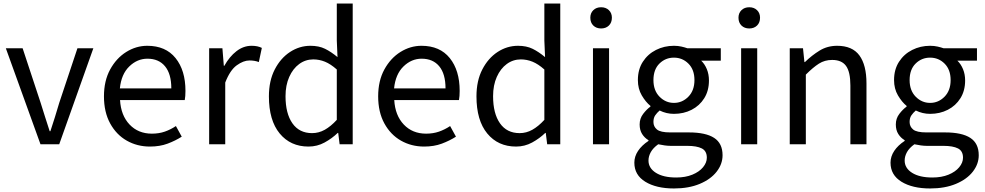

<svg xmlns="http://www.w3.org/2000/svg" viewBox="-20 -816 5569 1086"><path d="M209 0 13 -543H108L210 -234Q223 -194 235.5 -153Q248 -112 261 -74H265Q278 -112 290.5 -153Q303 -194 315 -234L418 -543H508L315 0Z M828 13Q756 13 697 -20.5Q638 -54 603 -118Q568 -182 568 -271Q568 -359 603 -423Q638 -487 694 -522Q750 -557 813 -557Q917 -557 973 -487.5Q1029 -418 1029 -302Q1029 -287 1028 -273.5Q1027 -260 1025 -250H659Q664 -163 713 -111.5Q762 -60 839 -60Q879 -60 912 -71.5Q945 -83 975 -103L1008 -43Q972 -20 928 -3.5Q884 13 828 13ZM658 -316H949Q949 -398 913.5 -441Q878 -484 814 -484Q756 -484 711 -440Q666 -396 658 -316Z M1163 0V-543H1238L1246 -444H1249Q1278 -496 1317.5 -526.5Q1357 -557 1403 -557Q1438 -557 1461 -545L1444 -465Q1421 -474 1391 -474Q1357 -474 1319 -446.5Q1281 -419 1254 -349V0Z M1725 13Q1623 13 1562 -61Q1501 -135 1501 -271Q1501 -359 1534 -423Q1567 -487 1620.5 -522Q1674 -557 1736 -557Q1784 -557 1818.5 -540Q1853 -523 1889 -493L1885 -587V-796H1975V0H1901L1893 -64H1890Q1858 -33 1816 -10Q1774 13 1725 13ZM1745 -63Q1783 -63 1817 -82Q1851 -101 1885 -138V-423Q1850 -454 1818 -467Q1786 -480 1752 -480Q1708 -480 1672.5 -454Q1637 -428 1616 -381Q1595 -334 1595 -272Q1595 -174 1634 -118.5Q1673 -63 1745 -63Z M2379 13Q2307 13 2248 -20.5Q2189 -54 2154 -118Q2119 -182 2119 -271Q2119 -359 2154 -423Q2189 -487 2245 -522Q2301 -557 2364 -557Q2468 -557 2524 -487.5Q2580 -418 2580 -302Q2580 -287 2579 -273.5Q2578 -260 2576 -250H2210Q2215 -163 2264 -111.5Q2313 -60 2390 -60Q2430 -60 2463 -71.5Q2496 -83 2526 -103L2559 -43Q2523 -20 2479 -3.5Q2435 13 2379 13ZM2209 -316H2500Q2500 -398 2464.5 -441Q2429 -484 2365 -484Q2307 -484 2262 -440Q2217 -396 2209 -316Z M2899 13Q2797 13 2736 -61Q2675 -135 2675 -271Q2675 -359 2708 -423Q2741 -487 2794.5 -522Q2848 -557 2910 -557Q2958 -557 2992.5 -540Q3027 -523 3063 -493L3059 -587V-796H3149V0H3075L3067 -64H3064Q3032 -33 2990 -10Q2948 13 2899 13ZM2919 -63Q2957 -63 2991 -82Q3025 -101 3059 -138V-423Q3024 -454 2992 -467Q2960 -480 2926 -480Q2882 -480 2846.5 -454Q2811 -428 2790 -381Q2769 -334 2769 -272Q2769 -174 2808 -118.5Q2847 -63 2919 -63Z M3334 0V-543H3425V0ZM3380 -655Q3353 -655 3336 -671.5Q3319 -688 3319 -716Q3319 -742 3336 -758.5Q3353 -775 3380 -775Q3407 -775 3424 -758.5Q3441 -742 3441 -716Q3441 -688 3424 -671.5Q3407 -655 3380 -655Z M3792 250Q3692 250 3630 212Q3568 174 3568 104Q3568 69 3589 37.5Q3610 6 3648 -19V-23Q3626 -36 3612 -58Q3598 -80 3598 -112Q3598 -146 3618 -172Q3638 -198 3659 -213V-217Q3632 -239 3610 -276.5Q3588 -314 3588 -363Q3588 -423 3616 -466.5Q3644 -510 3690.5 -533.5Q3737 -557 3792 -557Q3815 -557 3834.5 -552.5Q3854 -548 3868 -543H4057V-473H3946Q3966 -454 3978 -425Q3990 -396 3990 -361Q3990 -303 3963.5 -260.5Q3937 -218 3892 -195Q3847 -172 3792 -172Q3749 -172 3711 -191Q3696 -178 3686 -163.5Q3676 -149 3676 -126Q3676 -100 3696 -83.5Q3716 -67 3771 -67H3877Q3972 -67 4019.5 -36Q4067 -5 4067 62Q4067 112 4033.5 155Q4000 198 3938 224Q3876 250 3792 250ZM3792 -234Q3839 -234 3873.5 -269Q3908 -304 3908 -363Q3908 -422 3874 -456Q3840 -490 3792 -490Q3744 -490 3710 -456.5Q3676 -423 3676 -363Q3676 -304 3710.5 -269Q3745 -234 3792 -234ZM3805 188Q3857 188 3896 172Q3935 156 3956.5 130Q3978 104 3978 76Q3978 38 3949.5 23.5Q3921 9 3867 9H3773Q3758 9 3739.5 6.5Q3721 4 3703 0Q3674 21 3661 44.5Q3648 68 3648 92Q3648 135 3690 161.5Q3732 188 3805 188Z M4172 0V-543H4263V0ZM4218 -655Q4191 -655 4174 -671.5Q4157 -688 4157 -716Q4157 -742 4174 -758.5Q4191 -775 4218 -775Q4245 -775 4262 -758.5Q4279 -742 4279 -716Q4279 -688 4262 -671.5Q4245 -655 4218 -655Z M4447 0V-543H4522L4530 -465H4533Q4572 -503 4616 -530Q4660 -557 4715 -557Q4801 -557 4841 -502.5Q4881 -448 4881 -344V0H4790V-332Q4790 -409 4765.5 -443Q4741 -477 4687 -477Q4645 -477 4612 -456Q4579 -435 4538 -394V0Z M5241 250Q5141 250 5079 212Q5017 174 5017 104Q5017 69 5038 37.5Q5059 6 5097 -19V-23Q5075 -36 5061 -58Q5047 -80 5047 -112Q5047 -146 5067 -172Q5087 -198 5108 -213V-217Q5081 -239 5059 -276.5Q5037 -314 5037 -363Q5037 -423 5065 -466.5Q5093 -510 5139.5 -533.5Q5186 -557 5241 -557Q5264 -557 5283.5 -552.5Q5303 -548 5317 -543H5506V-473H5395Q5415 -454 5427 -425Q5439 -396 5439 -361Q5439 -303 5412.5 -260.5Q5386 -218 5341 -195Q5296 -172 5241 -172Q5198 -172 5160 -191Q5145 -178 5135 -163.5Q5125 -149 5125 -126Q5125 -100 5145 -83.5Q5165 -67 5220 -67H5326Q5421 -67 5468.5 -36Q5516 -5 5516 62Q5516 112 5482.5 155Q5449 198 5387 224Q5325 250 5241 250ZM5241 -234Q5288 -234 5322.5 -269Q5357 -304 5357 -363Q5357 -422 5323 -456Q5289 -490 5241 -490Q5193 -490 5159 -456.5Q5125 -423 5125 -363Q5125 -304 5159.5 -269Q5194 -234 5241 -234ZM5254 188Q5306 188 5345 172Q5384 156 5405.5 130Q5427 104 5427 76Q5427 38 5398.5 23.5Q5370 9 5316 9H5222Q5207 9 5188.5 6.5Q5170 4 5152 0Q5123 21 5110 44.5Q5097 68 5097 92Q5097 135 5139 161.5Q5181 188 5254 188Z"/></svg>

Font: Chiron Sans HK TT
Style: Regular
Weight: 400
Designer: Ryoko NISHIZUKA 西塚涼子 (kana, bopomofo & ideographs); Paul D. Hunt (Latin, Greek & Cyrillic); Sandoll Communications 산돌커뮤니
Foundry: Adobe
Version: Version 2.022;hotconv 1.0.109;makeotfexe 2.5.65596